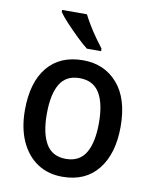

<svg xmlns="http://www.w3.org/2000/svg" viewBox="-86 -924 726 907"><g transform="rotate(10 276.5 -471.0)"><path d="M506 -363Q506 -234 446 -158.5Q386 -83 275 -83Q206 -83 155 -117Q104 -151 75.5 -214Q47 -277 47 -363Q47 -496 107 -569Q167 -642 278 -642Q380 -642 443 -570Q506 -498 506 -363ZM152 -363Q152 -270 182 -219.5Q212 -169 277 -169Q342 -169 372 -219Q402 -269 402 -363Q402 -457 371.5 -506.5Q341 -556 276 -556Q211 -556 181.5 -506.5Q152 -457 152 -363ZM257 -859Q268 -837 285 -809Q302 -781 320.5 -755Q339 -729 353 -711V-699H285Q263 -716 233.5 -744.5Q204 -773 177.5 -801.5Q151 -830 138 -849V-859Z"/></g></svg>

Font: Noto Sans Telugu UI SemiCondensed Medium
Style: Regular
Weight: 500
Width: 4
Designer: Jelle Bosma - Monotype Design Team
Foundry: Monotype Imaging Inc.
Version: Version 2.005; ttfautohint (v1.8.4.7-5d5b)